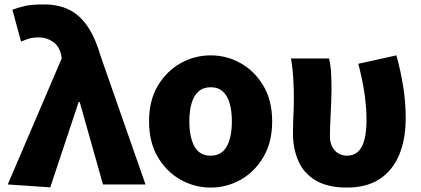

<svg xmlns="http://www.w3.org/2000/svg" viewBox="-20 -833 1899 867"><path d="M207 13 15 0 259 -570 256 -585Q248 -624 219.5 -644Q191 -664 157 -664Q130 -664 112.5 -659Q95 -654 75 -645L36 -789Q65 -800 95 -806.5Q125 -813 178 -813Q245 -813 293.5 -788.5Q342 -764 377 -711.5Q412 -659 436 -575L637 0H445L340 -372H335Z M931 14Q859 14 795.5 -21.5Q732 -57 692.5 -124Q653 -191 653 -285Q653 -379 692.5 -445.5Q732 -512 795.5 -547.5Q859 -583 931 -583Q1004 -583 1067 -547.5Q1130 -512 1169.5 -445.5Q1209 -379 1209 -285Q1209 -191 1169.5 -124Q1130 -57 1067 -21.5Q1004 14 931 14ZM931 -130Q981 -130 1004 -172Q1027 -214 1027 -285Q1027 -332 1017 -366.5Q1007 -401 986 -420Q965 -439 931 -439Q898 -439 876.5 -420Q855 -401 845 -366.5Q835 -332 835 -285Q835 -214 858 -172Q881 -130 931 -130Z M1547 14Q1460 14 1406 -18Q1352 -50 1327.5 -105.5Q1303 -161 1303 -231Q1303 -272 1305 -312Q1307 -352 1307 -392Q1307 -426 1304.5 -474Q1302 -522 1294 -569H1466Q1473 -540 1475 -504Q1477 -468 1477 -427Q1477 -405 1475.5 -370Q1474 -335 1472 -294.5Q1470 -254 1470 -216Q1470 -189 1480.5 -169.5Q1491 -150 1508.5 -140Q1526 -130 1547 -130Q1576 -130 1595.5 -147Q1615 -164 1625 -200Q1635 -236 1635 -292Q1635 -345 1626.5 -406.5Q1618 -468 1598 -545L1770 -583Q1789 -515 1800.5 -443Q1812 -371 1812 -300Q1812 -203 1782 -132.5Q1752 -62 1693.5 -24Q1635 14 1547 14Z"/></svg>

Font: Noto Sans SC Black
Style: Regular
Weight: 900
Designer: Ryoko NISHIZUKA  (kana, bopomofo & ideographs); Paul D. Hunt (Latin, Greek & Cyrillic); Sandoll Communications , Soo-you
Foundry: Adobe
Version: Version 2.004-H2;hotconv 1.0.118;makeotfexe 2.5.65603